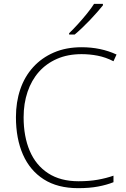

<svg xmlns="http://www.w3.org/2000/svg" viewBox="-20 -970 658 1000"><path d="M405 -688Q333 -688 277 -663.5Q221 -639 182.5 -595.5Q144 -552 123.5 -491.5Q103 -431 103 -359Q103 -259 135 -184Q167 -109 231 -67.5Q295 -26 389 -26Q445 -26 489.5 -34Q534 -42 571 -55V-21Q536 -7 491 1.5Q446 10 387 10Q280 10 208 -36Q136 -82 99.5 -165Q63 -248 63 -360Q63 -438 85.5 -504.5Q108 -571 152.5 -620Q197 -669 260.5 -696.5Q324 -724 405 -724Q455 -724 500.5 -714.5Q546 -705 587 -686L571 -651Q530 -672 488.5 -680Q447 -688 405 -688ZM516 -942Q503 -926 486 -906.5Q469 -887 449 -866Q429 -845 408.5 -825.5Q388 -806 369 -790H340V-797Q361 -817 386 -844.5Q411 -872 434 -900.5Q457 -929 470 -950H516Z"/></svg>

Font: Noto Sans Hebrew ExtraLight
Style: Regular
Weight: 250
Designer: Monotype Design Team
Foundry: Monotype Imaging Inc.
Version: Version 2.003